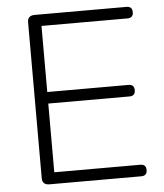

<svg xmlns="http://www.w3.org/2000/svg" viewBox="-51 -751 681 796"><g transform="rotate(-5 289.0 -352.5)"><path d="M123 0Q93 0 93 -28V-677Q93 -705 123 -705H505Q529 -705 529 -681Q529 -657 505 -657H147V-382H485Q509 -382 509 -358Q509 -334 485 -334H147V-48H505Q529 -48 529 -24Q529 0 505 0Z"/></g></svg>

Font: Nunito VF Beta Light
Style: Regular
Weight: 300
Designer: Vernon Adams
Foundry: newtypography
Version: Version 3.001